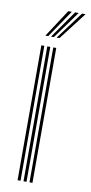

<svg xmlns="http://www.w3.org/2000/svg" viewBox="-88 -805 398 841"><g transform="rotate(10 111.0 -384.0)"><path d="M107.8 0V-600H121V0ZM54.8 0V-600H68V0ZM81.2 0V-600H94.5V0ZM64.8 -645 145 -767.8H160.8L77.5 -645ZM114.8 -645 206.2 -767.8H221.8L127.5 -645ZM89.8 -645 175.5 -767.8H191.2L102.5 -645Z"/></g></svg>

Font: Big Shoulders Inline Display Thin
Style: Regular
Weight: 400
Version: Version 2.002